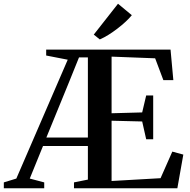

<svg xmlns="http://www.w3.org/2000/svg" viewBox="-74 -1009 1016 1029"><path d="M-53.5 0V-31.5L13.5 -52L289 -689L173.5 -711.5V-743H840L855 -579.5H801.5L757.5 -696.5L524 -705.5V-402L688 -406.5L709.5 -497.5H747V-262.5H709.5L688 -358L524 -362V-39L786.5 -54L849.5 -196.5L908.5 -180.5L876.5 0H322.5V-31.5L397 -46.5V-226.5H156.5L85.5 -52L163 -31.5V0ZM174.5 -272H397V-701.5H349.5L296 -569ZM460.5 -798 428.5 -823.5 558.5 -989 632.5 -927.5Q619 -911 598.8 -892.2Q578.5 -873.5 555 -855.5Q531.5 -837.5 507.5 -822.5Q483.5 -807.5 461.5 -798Z"/></svg>

Font: Merriweather 96pt SemiBold
Style: Regular
Weight: 600
Version: Version 2.100